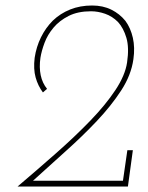

<svg xmlns="http://www.w3.org/2000/svg" viewBox="-20 -678 537 698"><path d="M100 -21Q158 -74 219 -128.5Q280 -183 332 -238Q384 -293 420.5 -349Q457 -405 465 -463Q471 -505 463 -540.5Q455 -576 436 -602Q415 -628 384.5 -643Q354 -658 315 -658Q271 -658 235 -643.5Q199 -629 172 -603Q146 -577 129 -542.5Q112 -508 106 -468Q101 -427 109.5 -396.5Q118 -366 136 -342L151 -355Q134 -376 128 -404.5Q122 -433 127 -468Q131 -493 142 -522.5Q153 -552 175 -578Q196 -603 229.5 -620Q263 -637 311 -637Q336 -637 362 -628Q388 -619 409 -598Q429 -576 439.5 -540.5Q450 -505 442 -451Q435 -404 399.5 -350.5Q364 -297 309 -240Q254 -183 185.5 -122.5Q117 -62 44 0H445L463 -132H443L427 -21Z"/></svg>

Font: Josefin Slab ExtraLight
Style: Italic
Weight: 250
Italic angle: -12°
Designer: Santiago Orozco
Foundry: Typemade
Version: Version 2.100